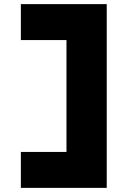

<svg xmlns="http://www.w3.org/2000/svg" viewBox="-20 -720 668 930"><path d="M81 190V16H308L302 24V-538L312 -526H81V-700H497V190Z"/></svg>

Font: Lexend Peta ExtraBold
Style: Regular
Weight: 800
Version: Version 1.007